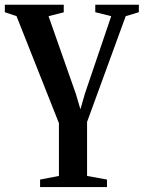

<svg xmlns="http://www.w3.org/2000/svg" viewBox="-31 -542 595 795"><path d="M135 232.5V201.5L213 186.5V-32L37.5 -475L-11 -491.5V-522.5H233V-491L170 -475L283 -153.5L302 -89.5L320.5 -154L429.5 -475L363.5 -491.5V-522.5H544V-491.5L489.5 -475L329.5 -37V186.5L412 201.5V232.5Z"/></svg>

Font: Merriweather 96pt SemiBold
Style: Regular
Weight: 600
Version: Version 2.100